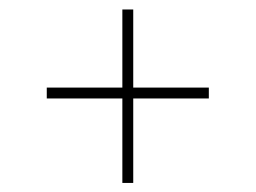

<svg xmlns="http://www.w3.org/2000/svg" viewBox="-20 -454 550 413"><path d="M266.6 -242.2V-60.5H243.2V-242.2H80.6V-265.6H243.2V-433.6H266.6V-265.6H429.2V-242.2Z"/></svg>

Font: Vazirmatn UI NL Thin
Style: Regular
Weight: 100
Designer: Saber Rastikerdar
Foundry: Saber Rastikerdar
Version: Version 33.003